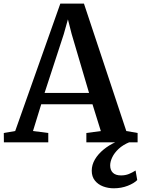

<svg xmlns="http://www.w3.org/2000/svg" viewBox="-32 -768 762 1036"><path d="M50 -61 293.5 -748.5H421L649.5 -61L710.5 -50.5V0H434V-50.5L512 -61L467 -205.5H190.5L146 -61L228.5 -50.5V0H-11L-11.5 -50.5ZM448.5 -266.5 354.5 -585 334.5 -663.5 312 -583.5 208.5 -266.5ZM581.5 248Q551.5 248 524.2 237.8Q497 227.5 480 206.2Q463 185 463 153Q463 121.5 480.2 92.2Q497.5 63 526.8 39Q556 15 591.5 -1L622.5 -5L667 -1Q631.5 13.5 608.2 35.2Q585 57 573.8 80.5Q562.5 104 562.5 124.5Q562.5 150 577.2 164.2Q592 178.5 621 178.5Q644.5 178.5 663.5 170.8Q682.5 163 699.5 152L708.5 203.5Q691.5 221 657 234.5Q622.5 248 581.5 248Z"/></svg>

Font: Merriweather 28pt SemiBold
Style: Regular
Weight: 600
Version: Version 2.100